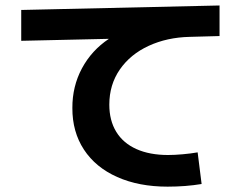

<svg xmlns="http://www.w3.org/2000/svg" viewBox="-20 -698 904 711"><path d="M248 -297.9Q247.6 -377.9 283.4 -444.8Q319.3 -511.7 383.3 -554.2L58.6 -546.9V-661.1L793 -677.7V-564.5L682.6 -561.5Q598.6 -559.6 530.8 -528.3Q462.9 -497.1 423.8 -440.7Q384.8 -384.3 384.8 -310.5Q384.8 -252 410.4 -210Q436 -168 485.1 -146Q534.2 -124 602.5 -124Q626 -124 656.5 -126.7Q687 -129.4 711.9 -133.8L726.6 -16.6Q668 -6.8 600.6 -6.8Q494.1 -6.8 414.1 -42.5Q334 -78.1 290.8 -144Q247.6 -210 248 -297.9Z"/></svg>

Font: Pretendard GOV
Style: Bold
Weight: 700
Designer: Base glyphs from Inter by Rasmus Andersson; Hangeul glyphs from Noto Sans CJK(Source Han Sans) by Jang Soo-young and Kan
Foundry: Kil Hyung-jin
Version: Version 1.309